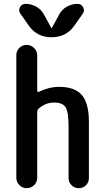

<svg xmlns="http://www.w3.org/2000/svg" viewBox="-20 -985 540 1005"><path d="M65.4 -54.7V-695.3Q65.4 -718.8 81.5 -734.4Q97.7 -750 119.6 -750Q141.6 -750 158.2 -733.9Q174.8 -717.8 174.8 -695.3V-510.7Q174.8 -501 184.6 -504.9Q236.3 -530.3 290 -530.3Q371.1 -530.3 408.2 -487.8Q445.3 -445.3 445.3 -347.7V-52.7Q445.3 -30.3 429.7 -15.1Q414.1 0 392.1 0Q370.1 0 354.5 -15.6Q338.9 -31.2 338.9 -52.7V-320.3Q338.9 -399.4 323.2 -423.8Q307.6 -448.2 262.7 -448.2Q218.8 -448.2 181.6 -416Q174.8 -409.2 174.8 -397.5V-54.7Q174.8 -31.2 158.2 -15.6Q141.6 0 119.6 0Q97.7 0 81.5 -16.1Q65.4 -32.2 65.4 -54.7ZM290 -909.2Q303.7 -935.5 330.1 -950.2Q356.4 -964.8 385.7 -964.8Q405.3 -964.8 415 -947.3Q424.8 -929.7 413.1 -913.1L369.1 -850.6Q326.2 -790 250 -790Q173.8 -790 130.9 -850.6L86.9 -913.1Q75.2 -929.7 84.5 -947.3Q93.8 -964.8 114.3 -964.8Q144.5 -964.8 170.4 -949.7Q196.3 -934.6 210 -909.2L249 -837.9H250H251Z"/></svg>

Font: Rounded-X Mgen+ 1mn medium
Style: Regular
Weight: 500
Designer: [Source Han Sans]
Ryoko NISHIZUKA  (kana & ideographs); Paul D. Hunt (Latin, Greek & Cyrillic); Wenlong ZHANG  (bopomofo
Version: Version 1.059.20150602